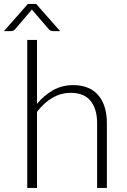

<svg xmlns="http://www.w3.org/2000/svg" viewBox="-52 -924 622 944"><path d="M243.5 -771H208Q204 -771 199 -772.5Q194 -774 188.5 -779.5L108.5 -872.5Q106 -875.5 105 -878L101 -872.5L21.5 -779.5Q16 -774 10.8 -772.5Q5.5 -771 1.5 -771H-32.5L85 -904.5H126ZM130 -413.5Q164.5 -455.5 208.8 -480.5Q253 -505.5 308 -505.5Q349 -505.5 380.2 -492.5Q411.5 -479.5 432 -455Q452.5 -430.5 463 -396Q473.5 -361.5 473.5 -318V0H425.5V-318Q425.5 -388 393.5 -427.8Q361.5 -467.5 296 -467.5Q247.5 -467.5 205.2 -442.8Q163 -418 130 -374V0H82V-727.5H130Z"/></svg>

Font: Lato 2
Style: Regular
Weight: 300
Designer: Lukasz Dziedzic with Adam Twardoch and Botio Nikoltchev
Foundry: tyPoland Lukasz Dziedzic
Version: Version 2.015; 2015-08-06; http://www.latofonts.com/